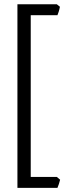

<svg xmlns="http://www.w3.org/2000/svg" viewBox="-20 -739 323 909"><path d="M264.6 111.8Q262.7 120.6 259 131.6Q255.4 142.6 252 150.4H62.5V-718.8H249L263.7 -707Q261.7 -695.8 258.1 -684.1Q254.4 -672.4 252 -667H125.5V98.6H249Z"/></svg>

Font: Dai Banna SIL Light
Style: Regular
Weight: 300
Designer: Victor Gaultney
Foundry: SIL International
Version: Version 4.000